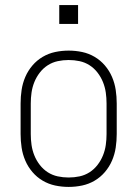

<svg xmlns="http://www.w3.org/2000/svg" viewBox="-20 -727 540 755"><path d="M250 8Q223 8 197 2.5Q171 -3 148 -16.5Q125 -30 107.5 -50.5Q90 -71 79.5 -95.5Q69 -120 65 -146.5Q61 -173 61 -200V-320Q61 -347 65 -373.5Q69 -400 79.5 -424.5Q90 -449 107.5 -469.5Q125 -490 148 -503.5Q171 -517 197 -522.5Q223 -528 250 -528Q277 -528 303 -522.5Q329 -517 352 -503.5Q375 -490 392.5 -469.5Q410 -449 420.5 -424.5Q431 -400 435 -373.5Q439 -347 439 -320V-200Q439 -173 435 -146.5Q431 -120 420.5 -95.5Q410 -71 392.5 -50.5Q375 -30 352 -16.5Q329 -3 303 2.5Q277 8 250 8ZM250 -29Q272 -29 293 -33.5Q314 -38 332 -49.5Q350 -61 363.5 -78.5Q377 -96 385 -116Q393 -136 396 -157Q399 -178 399 -200V-320Q399 -342 396 -363Q393 -384 385 -404Q377 -424 363.5 -441.5Q350 -459 332 -470.5Q314 -482 293 -486.5Q272 -491 250 -491Q228 -491 207 -486.5Q186 -482 168 -470.5Q150 -459 136.5 -441.5Q123 -424 115 -404Q107 -384 104 -363Q101 -342 101 -320V-200Q101 -178 104 -157Q107 -136 115 -116Q123 -96 136.5 -78.5Q150 -61 168 -49.5Q186 -38 207 -33.5Q228 -29 250 -29ZM213 -633V-707H287V-633Z"/></svg>

Font: Iosevka SS04 Extralight
Style: Regular
Weight: 200
Monospace: yes
Designer: Belleve Invis
Foundry: Belleve Invis
Version: Version 19.0.0; ttfautohint (v1.8.4)